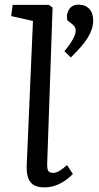

<svg xmlns="http://www.w3.org/2000/svg" viewBox="-20 -788 422 822"><path d="M283.2 -542Q335 -592.3 356.9 -628.4Q378.9 -664.6 378.9 -700.2Q378.9 -732.4 362.1 -750.2Q345.2 -768.1 316.9 -768.1Q288.6 -768.1 275.6 -747.6Q262.7 -727.1 268.1 -701.2L291 -683.1Q304.2 -672.4 304.2 -657.2Q304.2 -627.4 255.9 -568.8ZM121.1 -698.2 27.8 -719.2 34.2 -767.1H189L205.1 -755.9L182.1 -89.8Q181.2 -66.4 186.3 -57.1Q191.4 -47.9 207 -47.9Q210.4 -47.9 213.9 -48.3Q217.3 -48.8 220.9 -50.3Q224.6 -51.8 227.3 -52.7Q230 -53.7 234.1 -56.4Q238.3 -59.1 240.5 -60.5Q242.7 -62 247.3 -65.4Q252 -68.8 253.7 -70.3Q255.4 -71.8 260.5 -75.9Q265.6 -80.1 267.1 -81.1L292 -43Q234.9 14.2 170.9 14.2Q126.5 14.2 109.6 -9.3Q92.8 -32.7 94.2 -77.1Z"/></svg>

Font: Literata Book
Style: Italic
Weight: 400
Italic angle: -3°
Designer: Latin by Veronika Burian and Jose Scaglione. Greek by Irene Vlachou. Cyrillic by Vera Evstafieva
Foundry: TypeTogether
Version: Version 1.003;PS 001.003;hotconv 1.0.88;makeotf.lib2.5.64775